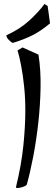

<svg xmlns="http://www.w3.org/2000/svg" viewBox="-20 -914 282 963"><path d="M45 -699Q38 -700 25 -713Q12 -726 12 -737Q80 -768 127 -811Q174 -854 203 -894L219 -884L231 -797Q186 -759 143.5 -737.5Q101 -716 45 -699ZM93 -676 173 -640Q185 -564 183.5 -475.5Q182 -387 172 -297.5Q162 -208 146.5 -127.5Q131 -47 114 13Q107 20 92 24.5Q77 29 68 29Q60 29 60 25Q87 -85 97 -182Q107 -279 107 -360Q107 -423 101 -480.5Q95 -538 86 -585Q77 -632 68 -661Z"/></svg>

Font: Julee
Style: Regular
Weight: 400
Designer: Julian Tunni
Foundry: Julian Tunni
Version: Version 1.002; ttfautohint (v1.8.4.7-5d5b);gftools[0.9.23]